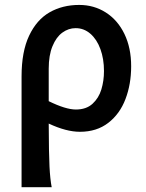

<svg xmlns="http://www.w3.org/2000/svg" viewBox="-20 -528 598 787"><path d="M304.7 -507.8Q365.2 -507.8 413.8 -476.8Q462.4 -445.8 490 -388.9Q517.6 -332 517.6 -256.3Q517.6 -183.1 494.4 -122.1Q471.2 -61 423.8 -24.4Q376.5 12.2 307.6 12.2Q251.5 12.2 179.7 -21.5Q180.2 103 182.9 154.8Q185.5 206.5 191.9 239.3H68.4V-214.8Q68.4 -316.4 99.4 -381.8Q130.4 -447.3 183.3 -477.5Q236.3 -507.8 304.7 -507.8ZM291 -79.1Q333.5 -79.1 359.1 -102.5Q384.8 -126 395.5 -161.4Q406.2 -196.8 406.2 -236.8Q406.2 -286.6 391.6 -326.7Q377 -366.7 350.6 -389.6Q324.2 -412.6 290 -412.6Q260.7 -412.6 235.6 -394.3Q210.4 -376 195.1 -338.6Q179.7 -301.3 179.7 -246.6V-113.3Q249.5 -79.1 291 -79.1Z"/></svg>

Font: Lesson One Medium
Style: Regular
Weight: 500
Designer: But Ko, Victor Gaultney, Annie Olsen, Julie Remington, Don Collingsworth, Eric Hays, Becca Hirsbrunner
Version: Version 1.100